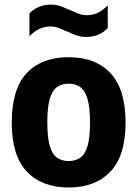

<svg xmlns="http://www.w3.org/2000/svg" viewBox="-20 -804 596 834"><path d="M278 10.5Q163 10.5 97 -58.2Q31 -127 31 -271.5Q31 -417.5 96.2 -486.5Q161.5 -555.5 278 -555.5Q395 -555.5 460.2 -485.8Q525.5 -416 525.5 -272.5Q525.5 -127.5 459.5 -58.5Q393.5 10.5 278 10.5ZM278 -104.5Q307.5 -104.5 328.2 -118.8Q349 -133 360 -169Q371 -205 371 -271Q371 -338.5 359.8 -375.2Q348.5 -412 327.8 -426.2Q307 -440.5 278 -440.5Q249 -440.5 228.2 -426.2Q207.5 -412 196.5 -375.8Q185.5 -339.5 185.5 -273Q185.5 -206 196.5 -169.5Q207.5 -133 228 -118.8Q248.5 -104.5 278 -104.5ZM354 -643.5Q330.5 -643.5 309.8 -651.2Q289 -659 269.5 -668Q251.5 -676 234.5 -682.5Q217.5 -689 200 -689Q173 -689 151.5 -678.8Q130 -668.5 108 -647V-745.5Q144.5 -784 202 -784Q225.5 -784 246.2 -776Q267 -768 286.5 -759.5Q304.5 -751 321.5 -744.5Q338.5 -738 356 -738Q383 -738 404.5 -748.2Q426 -758.5 448 -780.5V-682Q411.5 -643.5 354 -643.5Z"/></svg>

Font: Encode Sans SemiCondensed SemiCondensed
Style: Bold
Weight: 700
Width: 4
Designer: Multiple Designers
Foundry: Impallari Type
Version: Version 3.000; ttfautohint (v1.8.3) -l 8 -r 50 -G 200 -x 14 